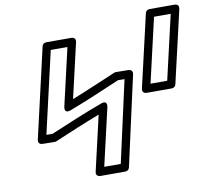

<svg xmlns="http://www.w3.org/2000/svg" viewBox="-96 -1019 1258 1152"><g transform="rotate(-10 532.5 -442.5)"><path d="M917.5 -468H815.9L906.4 -860H1008ZM937.4 -418C948.2 -418 959.1 -425.8 961.8 -437.4L1063.8 -879.4C1070.4 -908 1045.6 -910 1039.5 -910H886.5C875.8 -910 864.8 -902.2 862.2 -890.6L760.1 -448.6C753.5 -420 778.4 -418 784.5 -418ZM147.3 -274.3 261.6 -771.4H363.2L282.8 -423.2C282.8 -423.2 270.6 -377.3 315.9 -394.2C424.5 -434.7 524.8 -479.5 627.7 -522.6L667 -522L556.4 -25H455.8L536.2 -373.1C536.2 -373.1 548.7 -418.7 503.4 -402.3C391.4 -361.8 287.8 -316.9 184.3 -273.7ZM91.7 -255.4C85.3 -227.5 109.2 -224.9 115.7 -224.8L188.8 -223.7C191.9 -223.6 195.8 -224.3 199 -225.7L200.7 -226.4C292.3 -264.6 380.8 -302.9 477.1 -339.2L400.1 -5.6C393.4 23 418.3 25 424.4 25H576.4C587.4 25 598.3 17 600.8 5.4L722.5 -541.2C728.7 -568.8 705.1 -571.5 698.5 -571.6L623.2 -572.7C620.2 -572.8 616.4 -572.1 613.2 -570.8L611.4 -570C520.3 -531.9 435 -494 342.1 -457.7L419 -790.7C425.6 -819.4 400.8 -821.4 394.6 -821.4H241.7C230.9 -821.4 220 -813.5 217.4 -802Z"/></g></svg>

Font: Stormning Aesir
Style: Bold
Weight: 400
Designer: Robert Jablonski, Mew Too
Foundry: Cannot Into Space Fonts
Version: Version 0.90